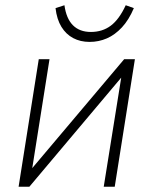

<svg xmlns="http://www.w3.org/2000/svg" viewBox="-20 -713 585 733"><path d="M51 0 128 -487H169L99 -45H81L454 -487H495L418 0H376L447 -443H465L92 0ZM322 -553Q287 -553 259.5 -567.5Q232 -582 214.5 -610.5Q197 -639 192 -682L226 -693Q233 -642 258.5 -616.5Q284 -591 327 -591Q371 -591 403 -615Q435 -639 460 -693L491 -682Q472 -637 445.5 -608.5Q419 -580 388 -566.5Q357 -553 322 -553Z"/></svg>

Font: Nunito Sans 10pt SemiCondensed ExtraLight
Style: Italic
Weight: 250
Width: 4
Italic angle: -9°
Designer: Vernon Adams
Foundry: Vernon Adams
Version: Version 3.101;gftools[0.9.27]